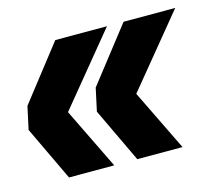

<svg xmlns="http://www.w3.org/2000/svg" viewBox="-73 -592 685 603"><g transform="rotate(-15 270.0 -290.0)"><path d="M304 -76 220 -253 236 -327 374 -504H542L354 -275L451 -76ZM82 -76 -2 -253 14 -327 152 -504H320L132 -275L229 -76Z"/></g></svg>

Font: Radio Canada Big
Style: Bold Italic
Weight: 700
Italic angle: -12°
Designer: Étienne Aubert Bonn
Foundry: Coppers and Brasses
Version: Version 1.001